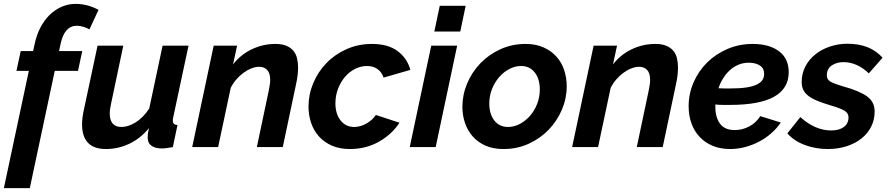

<svg xmlns="http://www.w3.org/2000/svg" viewBox="-41 -760 4593 992"><path d="M108 -394H44L66 -496H130L137 -528Q147 -577 167 -616Q187 -655 215 -682.5Q243 -710 277.5 -725Q312 -740 350 -740Q411 -740 468 -709L421 -608Q408 -616 390 -621.5Q372 -627 356 -627Q292 -627 272 -533L264 -496H384L362 -394H242L113 212H-21Z M506 10Q383 10 383 -118Q383 -135 385.5 -154.5Q388 -174 393 -196L463 -524H596L533 -225Q530 -210 528 -198Q526 -186 526 -175Q526 -104 586 -104Q621 -104 659.5 -127.5Q698 -151 730 -199L799 -524H933L854 -154Q853 -149 852.5 -144.5Q852 -140 852 -136Q852 -115 876 -114L852 0Q834 3 820.5 5Q807 7 796 7Q761 7 741.5 -7Q722 -21 722 -50Q722 -58 723 -68Q724 -78 729 -98Q684 -44 626.5 -17Q569 10 506 10Z M1063 -524H1184L1163 -427Q1201 -477 1259 -505Q1317 -533 1382 -533Q1416 -533 1438.5 -523.5Q1461 -514 1474.5 -498Q1488 -482 1493.5 -459.5Q1499 -437 1499 -412Q1499 -392 1496.5 -370.5Q1494 -349 1489 -327L1420 0H1286L1348 -294Q1351 -309 1353 -322.5Q1355 -336 1355 -347Q1355 -382 1339.5 -398.5Q1324 -415 1298 -415Q1280 -415 1259 -407Q1238 -399 1218 -384.5Q1198 -370 1180.5 -350Q1163 -330 1151 -306L1086 0H952Z M1766 10Q1714 10 1674 -7.5Q1634 -25 1607 -55Q1580 -85 1566.5 -125Q1553 -165 1553 -210Q1553 -272 1577.5 -330.5Q1602 -389 1645.5 -434Q1689 -479 1749.5 -506Q1810 -533 1881 -533Q1964 -533 2013.5 -496Q2063 -459 2079 -399L1941 -359Q1931 -388 1909 -403.5Q1887 -419 1855 -419Q1824 -419 1794.5 -404.5Q1765 -390 1742.5 -364Q1720 -338 1706 -302.5Q1692 -267 1692 -226Q1692 -172 1718.5 -138Q1745 -104 1789 -104Q1821 -104 1852.5 -122Q1884 -140 1901 -166L2023 -126Q1984 -66 1917 -28Q1850 10 1766 10Z M2187 -524H2321L2210 0H2076ZM2231 -730H2365L2337 -597H2203Z M2560 10Q2507 10 2467.5 -7.5Q2428 -25 2401.5 -55Q2375 -85 2361.5 -124.5Q2348 -164 2348 -208Q2348 -270 2372.5 -328.5Q2397 -387 2440.5 -432.5Q2484 -478 2544 -505.5Q2604 -533 2675 -533Q2727 -533 2766.5 -515.5Q2806 -498 2833 -468.5Q2860 -439 2873.5 -399Q2887 -359 2887 -314Q2887 -252 2862.5 -194Q2838 -136 2794.5 -90.5Q2751 -45 2691 -17.5Q2631 10 2560 10ZM2584 -104Q2615 -104 2644.5 -119.5Q2674 -135 2697 -161Q2720 -187 2734 -222.5Q2748 -258 2748 -298Q2748 -352 2722 -385.5Q2696 -419 2651 -419Q2620 -419 2590.5 -403.5Q2561 -388 2538 -361.5Q2515 -335 2501 -300Q2487 -265 2487 -225Q2487 -171 2513 -137.5Q2539 -104 2584 -104Z M3026 -524H3147L3126 -427Q3164 -477 3222 -505Q3280 -533 3345 -533Q3379 -533 3401.5 -523.5Q3424 -514 3437.5 -498Q3451 -482 3456.5 -459.5Q3462 -437 3462 -412Q3462 -392 3459.5 -370.5Q3457 -349 3452 -327L3383 0H3249L3311 -294Q3314 -309 3316 -322.5Q3318 -336 3318 -347Q3318 -382 3302.5 -398.5Q3287 -415 3261 -415Q3243 -415 3222 -407Q3201 -399 3181 -384.5Q3161 -370 3143.5 -350Q3126 -330 3114 -306L3049 0H2915Z M3731 10Q3681 10 3641.5 -6.5Q3602 -23 3574 -52.5Q3546 -82 3531.5 -122.5Q3517 -163 3517 -211Q3517 -276 3542.5 -334.5Q3568 -393 3612.5 -437Q3657 -481 3717.5 -507Q3778 -533 3848 -533Q3933 -533 3983.5 -495.5Q4034 -458 4034 -387Q4034 -218 3732 -218Q3714 -218 3695 -218Q3676 -218 3655 -220V-207Q3655 -154 3679 -121Q3703 -88 3755 -88Q3795 -88 3830.5 -107Q3866 -126 3887 -160L3993 -127Q3973 -97 3944 -71.5Q3915 -46 3880.5 -28Q3846 -10 3808 0Q3770 10 3731 10ZM3828 -436Q3799 -436 3774 -425.5Q3749 -415 3729.5 -397Q3710 -379 3695 -355Q3680 -331 3671 -304Q3687 -303 3702 -303Q3717 -303 3733 -303Q3781 -303 3814.5 -308Q3848 -313 3868.5 -323Q3889 -333 3898 -346.5Q3907 -360 3907 -378Q3907 -407 3885 -421.5Q3863 -436 3828 -436Z M4236 10Q4173 10 4117 -11Q4061 -32 4027 -71L4094 -155Q4171 -86 4253 -86Q4295 -86 4319 -104Q4343 -122 4343 -154Q4343 -176 4321.5 -188.5Q4300 -201 4252 -215Q4212 -227 4183.5 -238.5Q4155 -250 4136.5 -264Q4118 -278 4109.5 -295.5Q4101 -313 4101 -336Q4101 -380 4120 -416.5Q4139 -453 4171.5 -479Q4204 -505 4247 -519.5Q4290 -534 4338 -534Q4394 -534 4439 -517Q4484 -500 4519 -462L4448 -381Q4416 -411 4383.5 -425Q4351 -439 4317 -439Q4282 -439 4256.5 -422Q4231 -405 4231 -370Q4231 -349 4250 -338Q4269 -327 4314 -314Q4398 -291 4438 -262.5Q4478 -234 4478 -184Q4478 -141 4460 -105.5Q4442 -70 4410 -44.5Q4378 -19 4333.5 -4.5Q4289 10 4236 10Z"/></svg>

Font: PTCRaleway
Style: Bold Italic
Weight: 700
Italic angle: -12°
Designer: Matt McInerney, Pablo Impallari, Rodrigo Fuenzalida
Foundry: Matt McInerney, Pablo Impallari, Rodrigo Fuenzalida
Version: Version 3.000g; ttfautohint (v1.5) -l 8 -r 28 -G 28 -x 14 -D